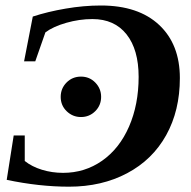

<svg xmlns="http://www.w3.org/2000/svg" viewBox="-20 -682 707 712"><path d="M205.1 -322.8Q205.1 -354 226.8 -376Q248.5 -397.9 280.3 -397.9Q312 -397.9 333.5 -375.7Q355 -353.5 355 -322.8Q355 -291.5 333.3 -269.8Q311.5 -248 280.3 -248Q249.5 -248 227.3 -269.5Q205.1 -291 205.1 -322.8ZM354 -661.6Q493.2 -661.6 570.1 -589.6Q647 -517.6 647 -392.6Q647 -272 596.2 -180.7Q545.4 -89.4 451.4 -39.6Q357.4 10.3 235.8 10.3Q125.5 10.3 4.9 -15.1L30.8 -179.7H71.8V-85Q98.1 -64 135.5 -52.5Q172.9 -41 213.9 -41Q294.4 -41 358.6 -85.9Q422.9 -130.9 458.5 -212.6Q494.1 -294.4 494.1 -397Q494.1 -498 449.2 -554.7Q404.3 -611.3 322.8 -611.3Q274.4 -611.3 225.8 -597.4Q177.2 -583.5 148.4 -562L110.8 -454.6H69.3L101.6 -620.6Q156.7 -638.7 223.6 -650.1Q290.5 -661.6 354 -661.6Z"/></svg>

Font: Tinos
Style: Bold Italic
Weight: 700
Italic angle: -16.333°
Designer: Steve Matteson
Foundry: Monotype Imaging Inc.
Version: Version 1.23